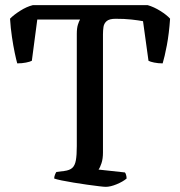

<svg xmlns="http://www.w3.org/2000/svg" viewBox="-20 -724 698 744"><path d="M389.8 0Q383 0 363.2 -2.4Q343.5 -4.8 317.3 -8.4Q291.2 -12.1 265 -16.4Q238.8 -20.6 218.4 -24.9Q198 -29.2 190 -32.2Q190 -39.5 193.2 -47.4Q196.5 -55.4 198.5 -57.6L228.7 -61.4Q250.1 -64.1 260.2 -73.5Q270.4 -82.8 274 -102.9Q277.6 -123 277.6 -157.8V-592.3Q277.6 -615 281.9 -628.4Q286.2 -641.9 290.2 -648.4H124.5L103.4 -488.5Q97.1 -484.9 81 -481.6Q65 -478.4 46.8 -478.4Q43 -491.6 37.2 -518.8Q31.5 -545.9 26.3 -580.7Q21.1 -615.5 18.9 -651.6Q32.7 -666 58 -682.1Q83.3 -698.2 106.9 -704H552.5Q576.8 -697 601.7 -681.4Q626.6 -665.7 639.1 -651.6Q635.1 -593.5 626.5 -548.2Q617.8 -502.9 610.3 -478.4Q593.1 -478.4 577.3 -481.6Q561.5 -484.9 555.4 -488.5L534.2 -641.9Q517.5 -645.1 489.5 -648.3Q461.5 -651.4 427.7 -651.2Q403.7 -651.2 393.3 -642.2Q383 -633.2 381 -619.6Q379 -606 379 -591.3V-133.1Q379 -108.8 373.3 -91.6Q367.6 -74.5 361.9 -66.9L463.9 -55.8Q465.9 -54.6 468.2 -47.4Q470.6 -40.3 470.6 -32.2Q456.1 -19.9 431.8 -9.9Q407.6 0 389.8 0Z"/></svg>

Font: Texturina Medium
Style: Regular
Weight: 500
Designer: Guillermo Torres Carreño
Foundry: Omnibus-Type
Version: Version 1.003